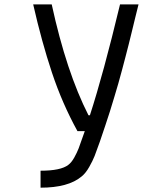

<svg xmlns="http://www.w3.org/2000/svg" viewBox="-20 -687 707 884"><path d="M393.9 -156.2Q455.7 -346.4 532.6 -666.7H617.8Q614.6 -654.3 602.5 -605.1Q590.5 -556 587.2 -542Q584 -528 572.9 -484Q561.8 -440.1 557 -422.2Q552.1 -404.3 541.7 -364.3Q531.2 -324.2 524.4 -301.4Q517.6 -278.6 506.5 -240.9Q495.4 -203.1 486 -173.8Q476.6 -144.5 464.5 -108.1Q452.5 -71.6 440.1 -35.8Q424.5 8.5 415.7 30.9Q406.9 53.4 390.6 82Q374.3 110.7 355.5 125.7Q294.3 177.1 166.7 177.1V99Q259.8 99 294.3 72.3Q309.2 61.2 321.9 38.4Q334.6 15.6 342.1 -3.9Q349.6 -23.4 370.4 -83.3H336.6Q266.3 -210.9 219.1 -352.9Q171.9 -494.8 132.8 -666.7H218.1Q285.8 -355.5 387.4 -156.2Z"/></svg>

Font: Monoid
Style: Regular
Weight: 400
Width: 4
Monospace: yes
Designer: Andreas Larsen (@larsenwork)
Version: Version 0.61